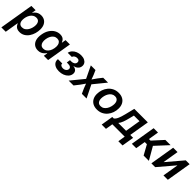

<svg xmlns="http://www.w3.org/2000/svg" viewBox="386 -2143 3939 3939"><g transform="rotate(45 2355.5 -173.0)"><path d="M-13.2 204.1 110.8 -542.5H234.9L219.7 -454.1H223.6Q237.3 -476.1 259.5 -498Q281.7 -520 314.5 -534.9Q347.2 -549.8 392.6 -549.8Q448.7 -549.8 491.5 -524.7Q534.2 -499.5 558.3 -451.2Q582.5 -402.8 582.5 -333.5Q582.5 -273.4 565.4 -212.6Q548.3 -151.9 514.4 -101.6Q480.5 -51.3 430.2 -20.5Q379.9 10.3 314 10.3Q266.6 10.3 237.1 -6.1Q207.5 -22.5 191.7 -45.4Q175.8 -68.4 168.5 -89.4H162.1L113.8 204.1ZM282.7 -94.2Q326.2 -94.2 358.2 -116.2Q390.1 -138.2 411.6 -173.3Q433.1 -208.5 443.8 -249.3Q454.6 -290 454.6 -327.6Q454.6 -381.3 430.2 -413.6Q405.8 -445.8 355 -445.8Q313 -445.8 280.8 -425Q248.5 -404.3 227.1 -370.1Q205.6 -335.9 194.6 -295.2Q183.6 -254.4 183.6 -213.9Q183.6 -158.7 208.7 -126.5Q233.9 -94.2 282.7 -94.2Z M849.6 10.3Q785.2 10.3 739.7 -23.2Q694.3 -56.6 675.5 -119.4Q656.7 -182.1 671.4 -270.5Q686 -360.4 726.3 -422.6Q766.6 -484.9 823 -517.3Q879.4 -549.8 942.9 -549.8Q989.3 -549.8 1017.6 -534.4Q1045.9 -519 1061 -496.8Q1076.2 -474.6 1083 -454.1H1088.4L1103 -542.5H1229L1139.2 0H1015.1L1028.8 -85.4H1021.5Q1007.3 -64 984.4 -42Q961.4 -20 928.5 -4.9Q895.5 10.3 849.6 10.3ZM901.4 -94.2Q943.4 -94.2 975.8 -116.7Q1008.3 -139.2 1030 -178.7Q1051.8 -218.3 1060.5 -271Q1069.3 -324.2 1060.5 -363.3Q1051.8 -402.3 1026.4 -424.1Q1001 -445.8 959.5 -445.8Q917 -445.8 884.3 -423.1Q851.6 -400.4 830.3 -361.1Q809.1 -321.8 800.8 -271Q792.5 -219.7 800.8 -179.7Q809.1 -139.6 834.2 -116.9Q859.4 -94.2 901.4 -94.2Z M1456.5 7.3Q1392.6 7.3 1347.9 -14.2Q1303.2 -35.6 1282.7 -72.3Q1262.2 -108.9 1269 -155.8H1394Q1390.6 -128.4 1412.8 -111.1Q1435.1 -93.8 1472.2 -93.8Q1498.5 -93.8 1520 -103Q1541.5 -112.3 1555.2 -128.2Q1568.8 -144 1572.3 -164.1Q1577.6 -197.8 1554.2 -216.8Q1530.8 -235.8 1485.8 -235.8H1445.3L1458 -315.9H1498.5Q1538.6 -315.9 1566.4 -335Q1594.2 -354 1599.1 -386.2Q1603.5 -415.5 1585.9 -434.1Q1568.4 -452.6 1533.7 -452.6Q1499 -452.6 1471.9 -435.5Q1444.8 -418.5 1439.5 -389.6H1318.4Q1327.1 -436.5 1359.9 -472.7Q1392.6 -508.8 1442.4 -529.3Q1492.2 -549.8 1551.3 -549.8Q1609.9 -549.8 1650.6 -529.8Q1691.4 -509.8 1710.2 -475.1Q1729 -440.4 1721.7 -396Q1713.4 -348.6 1677.5 -318.8Q1641.6 -289.1 1594.2 -282.7L1593.8 -279.8Q1655.8 -272 1682.9 -237.5Q1710 -203.1 1701.2 -152.3Q1693.4 -106 1659.4 -69.8Q1625.5 -33.7 1573 -13.2Q1520.5 7.3 1456.5 7.3Z M1735.4 0 2002 -325.7 1985.4 -231.4 1835.9 -542.5H1971.2L2011.7 -451.2Q2029.3 -410.2 2041.5 -371.8Q2053.7 -333.5 2067.4 -296.9H2016.1Q2042 -333 2066.9 -371.6Q2091.8 -410.2 2122.6 -451.2L2194.8 -542.5H2335.9L2080.6 -229L2095.7 -322.3L2254.4 0H2118.7L2069.8 -107.4Q2052.2 -147.5 2039.8 -185.5Q2027.3 -223.6 2013.2 -258.8H2064.5Q2039.6 -223.6 2015.4 -185.5Q1991.2 -147.5 1960.4 -107.4L1876 0Z M2562.5 11.2Q2491.7 11.2 2441.4 -16.8Q2391.1 -44.9 2364.3 -95.7Q2337.4 -146.5 2337.4 -214.4Q2337.4 -279.8 2358.2 -339.8Q2378.9 -399.9 2418.5 -447.3Q2458 -494.6 2514.2 -522.2Q2570.3 -549.8 2641.1 -549.8Q2711.9 -549.8 2762.2 -522Q2812.5 -494.1 2839.4 -443.4Q2866.2 -392.6 2866.2 -324.2Q2866.2 -258.3 2845.5 -198.2Q2824.7 -138.2 2785.2 -90.8Q2745.6 -43.5 2689.5 -16.1Q2633.3 11.2 2562.5 11.2ZM2566.9 -91.8Q2610.4 -91.8 2642.8 -114Q2675.3 -136.2 2696.5 -171.4Q2717.8 -206.5 2728.5 -247.6Q2739.3 -288.6 2739.3 -326.2Q2739.3 -361.8 2728 -388.9Q2716.8 -416 2694.1 -431.4Q2671.4 -446.8 2636.2 -446.8Q2593.3 -446.8 2560.8 -425Q2528.3 -403.3 2506.8 -367.9Q2485.4 -332.5 2474.9 -291.7Q2464.4 -251 2464.4 -212.4Q2464.4 -159.2 2489.5 -125.5Q2514.6 -91.8 2566.9 -91.8Z M2852.1 158.7 2895.5 -105H2938.5Q2958 -118.7 2973.6 -141.4Q2989.3 -164.1 3002.2 -195.3Q3015.1 -226.6 3026.6 -265.6Q3038.1 -304.7 3049.8 -350.6L3097.2 -542.5H3489.7L3417 -105H3501L3457.5 158.7H3335.4L3361.3 0H3002.4L2976.1 158.7ZM3069.3 -105H3296.4L3351.6 -439H3189L3167 -350.6Q3146 -264.2 3123.8 -203.4Q3101.6 -142.6 3069.3 -105Z M3568.4 0 3658.2 -542.5H3784.7L3748 -317.4H3793.5L3998.5 -542.5H4150.4L3903.8 -275.9L4063 0H3910.2L3793 -212.4H3730.5L3695.3 0Z M4612.8 0H4485.8L4543 -344.2H4538.6L4246.1 0H4135.3L4225.1 -542.5H4351.6L4294.9 -198.7H4299.3L4590.8 -542.5H4702.6Z"/></g></svg>

Font: Inter 16pt SemiBold
Style: Italic
Weight: 600
Italic angle: -9.3988°
Version: Version 4.001;git-66647c0bb